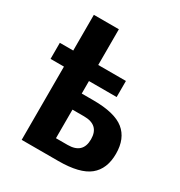

<svg xmlns="http://www.w3.org/2000/svg" viewBox="-166 -815 872 931"><g transform="rotate(30 270.0 -350.0)"><path d="M295 -340Q415 -340 467.5 -297.5Q520 -255 520 -170Q520 -85 467.5 -42.5Q415 0 295 0H90V-410H15V-500H90V-700H230V-500H385V-410H230V-340ZM295 -90Q380 -90 380 -170Q380 -250 295 -250H230V-90Z"/></g></svg>

Font: Scada
Style: Bold
Weight: 700
Designer: Jovanny Lemonad
Foundry: Jovanny Lemonad
Version: Version 4.100;PS 004.100;hotconv 1.0.88;makeotf.lib2.5.64775